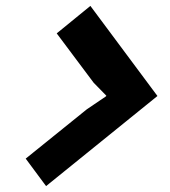

<svg xmlns="http://www.w3.org/2000/svg" viewBox="-20 -730 577 650"><path d="M513 -405 136 -100 67 -193 274 -360 339 -404 340 -406 297 -450 172 -617 286 -710Z"/></svg>

Font: TypoPRO Sinkin Sans
Style: 600 SemiBold Italic
Weight: 600
Italic angle: -112°
Designer: Keith Bates
Foundry: K-Type
Version: Sinkin Sans (version 1.0)  by Keith Bates   •   © 2014   www